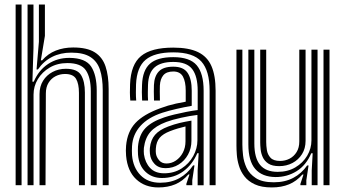

<svg xmlns="http://www.w3.org/2000/svg" viewBox="-20 -820 1528 850"><path d="M434.8 0V-420.5Q434.8 -474 422.6 -511.1Q410.5 -548.2 380.2 -567.6Q350 -587 295.8 -587Q247.8 -587 210.4 -568Q173 -549 147.8 -512.5H141.8L152.2 -634.8V-800H178.8V-661.2L160.8 -552.8H166.5Q192 -582.2 226.9 -596Q261.8 -609.8 304 -609.8Q365.5 -609.8 399.5 -588.4Q433.5 -567 447.2 -526Q461 -485 461 -425.5V0ZM49.2 0V-800H75.5V0ZM155 0V-403.5Q155 -437.2 170.6 -462.4Q186.2 -487.5 212.8 -501.5Q239.2 -515.5 271.5 -515.5Q322 -515.5 338.9 -487.5Q355.8 -459.5 355.8 -410.5V0H329.5V-409Q329.5 -449 316.8 -470.8Q304 -492.5 267.8 -492.5Q245.2 -492.5 225.9 -482.5Q206.5 -472.5 194.8 -453.4Q183 -434.2 183 -406.2L181.5 0ZM102 0V-800H128.2V-608L123.5 -458.5H129.5Q151.5 -509.5 193 -536.8Q234.5 -564 287.8 -563.8Q359 -563 383.6 -525.2Q408.2 -487.5 408.2 -418.8V0H382V-415.5Q382 -476 360.4 -508.4Q338.8 -540.8 278.2 -540.8Q234 -540.8 200.2 -521Q166.5 -501.2 147.5 -469.5Q128.5 -437.8 128.5 -401.2V0Z M908 0V-418.2Q908 -507 871.5 -547.6Q835 -588.2 747.2 -588.2Q664.2 -588.2 624.9 -555.5Q585.5 -522.8 582.2 -446Q581.8 -428.8 581.6 -410.9Q581.5 -393 583 -374.8H556.8Q555.2 -394.2 555.1 -410.2Q555 -426.2 555.8 -447Q559.2 -534.8 604.5 -572Q649.8 -609.2 747.2 -609.2Q815.5 -609.2 856.6 -589.4Q897.8 -569.5 916.1 -527.4Q934.5 -485.2 934.5 -418.2V0ZM706.5 -52.8Q750.5 -52.8 783.8 -74.1Q817 -95.5 835.5 -129.1Q854 -162.8 854 -199V-311.2Q821.5 -307.5 781.6 -298.6Q741.8 -289.8 716.2 -280.2Q669 -262.5 645.9 -236.1Q622.8 -209.8 617 -165.5Q616.2 -158.8 616.5 -150.6Q616.8 -142.5 617.2 -137Q622.5 -100 644.6 -76.4Q666.8 -52.8 706.5 -52.8ZM713 -75.5Q682.2 -75.5 664.4 -94.2Q646.5 -113 643.8 -139.2Q643 -147 643 -153.1Q643 -159.2 643.5 -165Q647.2 -201 666.4 -223.1Q685.5 -245.2 724.5 -259.8Q751 -269.8 774.6 -275.5Q798.2 -281.2 827.5 -286V-196.8Q827.5 -163.2 812.4 -135.6Q797.2 -108 771.2 -91.8Q745.2 -75.5 713 -75.5ZM716.8 -96.2Q739.2 -96.2 758.5 -109.1Q777.8 -122 789.5 -144.2Q801.2 -166.5 801.2 -194.2V-260.2Q785 -256.5 768.1 -251.5Q751.2 -246.5 733 -239.5Q701.2 -227.2 686.6 -209.8Q672 -192.2 670 -163.5Q669.2 -155.8 669.5 -150.8Q669.8 -145.8 670.2 -141.2Q672 -125.5 684 -110.9Q696 -96.2 716.8 -96.2ZM681 9.8Q621.5 9.8 582.9 -26.4Q544.2 -62.5 538.2 -130.5Q537.2 -142.2 537.2 -153.4Q537.2 -164.5 538.2 -175.2Q543.8 -237.2 579.5 -275.5Q615.2 -313.8 690 -341Q707.8 -347.5 724 -352.4Q740.2 -357.2 759.1 -361.4Q778 -365.5 802.2 -369.8V-418.5Q802.2 -458.2 789.9 -480.9Q777.5 -503.5 747.2 -503.5Q717 -503.5 703.1 -486.9Q689.2 -470.2 687.8 -441Q687.5 -433.8 687.4 -414.2Q687.2 -394.8 688 -374.8H661.8Q660.8 -397.2 661 -414.5Q661.2 -431.8 661.5 -443.5Q663.2 -482.8 683.2 -503.8Q703.2 -524.8 747.2 -524.8Q792.2 -524.8 810.5 -497.5Q828.8 -470.2 828.8 -418.5V-351.5Q796 -345.8 761.6 -337.9Q727.2 -330 699 -321Q636 -300.5 601.8 -262.5Q567.5 -224.5 564.5 -173Q564 -164.2 563.9 -153.1Q563.8 -142 564.5 -132.8Q569.2 -78 601.9 -44.5Q634.5 -11 689.2 -11Q737.5 -11 773.8 -31.1Q810 -51.2 835 -87.8H841L831.2 -22.2V0H805.2L804.8 -5.5L818.8 -47.5H813.8Q788.5 -17.8 755.8 -4Q723 9.8 681 9.8ZM855 0.2V-65.2L859.5 -141.8H853.5Q831.5 -90.8 791 -61.2Q750.5 -31.8 697 -32Q653 -32 624 -59.5Q595 -87 591 -134.8Q590.5 -142.5 590.4 -152.9Q590.2 -163.2 590.8 -170.8Q595.5 -223.5 623.9 -252.9Q652.2 -282.2 707.5 -300.5Q725.2 -306.5 751.1 -312.9Q777 -319.2 804.6 -324.6Q832.2 -330 855.2 -332.8V-418.2Q855.2 -482.2 831 -514Q806.8 -545.8 747.2 -545.8Q692 -545.8 664.6 -521.9Q637.2 -498 635.2 -444.2Q634.8 -429.8 634.5 -411.9Q634.2 -394 635.5 -374.8H609.2Q608 -394.8 608 -412.5Q608 -430.2 608.8 -444.8Q611.2 -509 643.9 -538Q676.5 -567 747.2 -567Q820.5 -567 851 -530.9Q881.5 -494.8 881.5 -418.2V0.2Z M1183.5 9.8Q1137.5 9.8 1108.1 -3.9Q1078.8 -17.5 1062 -39.4Q1045.2 -61.2 1037.8 -86.4Q1030.2 -111.5 1028.5 -134.9Q1026.8 -158.2 1026.8 -174.5V-600H1053V-179.5Q1053 -160 1056 -132.1Q1059 -104.2 1071.6 -77Q1084.2 -49.8 1112.8 -31.4Q1141.2 -13 1192 -13Q1241.2 -13 1278.2 -32.5Q1315.2 -52 1339.8 -87.5H1346L1336.2 -22V0H1310L1309.8 -5.5L1323.5 -47.2H1318.5Q1293 -17.8 1259.6 -4Q1226.2 9.8 1183.5 9.8ZM1412.2 0V-600H1438.8V0ZM1216 -84.5Q1185 -84.5 1167.9 -95.9Q1150.8 -107.2 1143.1 -124.4Q1135.5 -141.5 1133.8 -159.2Q1132 -177 1132 -189.5V-600H1158.5V-191Q1158.5 -175 1161.5 -155.5Q1164.5 -136 1177.5 -121.8Q1190.5 -107.5 1220 -107.5Q1242.5 -107.5 1261.9 -117.5Q1281.2 -127.5 1293.1 -146.8Q1305 -166 1305 -193.8V-600H1332.8V-196.5Q1332.8 -162.8 1317 -137.6Q1301.2 -112.5 1274.9 -98.5Q1248.5 -84.5 1216 -84.5ZM1199.8 -36.2Q1140.5 -36.8 1110 -72Q1079.5 -107.2 1079.5 -181.2V-600H1106V-184.5Q1106 -120.8 1131.4 -90Q1156.8 -59.2 1209.5 -59.2Q1254 -59.2 1287.5 -79Q1321 -98.8 1339.9 -130.6Q1358.8 -162.5 1358.8 -198.8V-600H1385.8V0H1360V-65L1364.2 -141.5H1358Q1335.2 -88.2 1293 -62.1Q1250.8 -36 1199.8 -36.2Z"/></svg>

Font: Big Shoulders Inline Text Thin ExtraBold
Style: Regular
Weight: 800
Version: Version 2.002